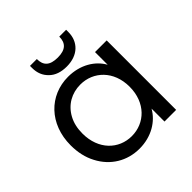

<svg xmlns="http://www.w3.org/2000/svg" viewBox="-198 -906 1071 1071"><g transform="rotate(-45 338.0 -370.5)"><path d="M77 -128C122 -41 205 9 302 9C397 9 471 -38 507 -102V0H599V-548H507V-448C472 -511 399 -557 303 -557C156 -557 43 -444 43 -276C43 -221 54 -171 77 -128ZM161 -384C194 -445 253 -478 321 -478C423 -478 507 -400 507 -275C507 -149 423 -71 321 -71C219 -71 136 -149 136 -276C136 -317 144 -353 161 -384ZM234 -639C259 -614 294 -602 339 -602C428 -602 481 -656 481 -732V-750H427C427 -699 400 -673 339 -673C276 -673 250 -699 250 -750H196V-733C196 -694 209 -663 234 -639Z"/></g></svg>

Font: Poppins
Style: Regular
Weight: 400
Designer: Ninad Kale (Devanagari), Jonny Pinhorn (Latin)
Foundry: Indian Type Foundry
Version: 4.004